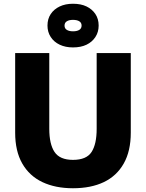

<svg xmlns="http://www.w3.org/2000/svg" viewBox="-20 -980 770 1013"><path d="M365 13.2Q272.3 13.2 203.7 -19.2Q135 -51.7 97.5 -117.2Q60 -182.7 60 -280V-700H240V-300.5Q240 -219.7 267.8 -178.1Q295.7 -136.5 365 -136.5Q436.2 -136.5 463.1 -178.1Q490 -219.7 490 -300V-700H670V-280Q670 -182.7 632.8 -117.2Q595.7 -51.7 527.8 -19.2Q459.8 13.2 365 13.2ZM365 -729.8Q325.2 -729.8 294.9 -744.2Q264.7 -758.5 247.6 -784.8Q230.5 -811.1 230.5 -845Q230.5 -880.3 247.7 -906Q264.8 -931.6 294.9 -945.9Q325 -960.2 365 -960.2Q407 -960.2 436.6 -945.9Q466.2 -931.6 483.3 -906Q500.5 -880.3 500.5 -845Q500.5 -811.1 483.4 -784.8Q466.3 -758.5 436.6 -744.2Q406.8 -729.8 365 -729.8ZM365.4 -814.8Q386 -814.8 398.2 -822.3Q410.5 -829.8 410.5 -845.1Q410.5 -860.3 398.3 -867.7Q386.1 -875.2 364.9 -875.2Q344.7 -875.2 332.6 -867.7Q320.5 -860.2 320.5 -844.9Q320.5 -829.7 332.7 -822.3Q344.8 -814.8 365.4 -814.8Z"/></svg>

Font: Golos Text
Style: Regular
Weight: 400
Designer: A.Korolkova, Vitaly Kuzmin
Foundry: ParaType Ltd
Version: Version 2.004